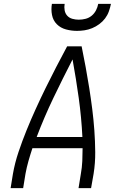

<svg xmlns="http://www.w3.org/2000/svg" viewBox="-20 -975 640 995"><path d="M35 0 47 -74Q57 -131 76 -187.5Q95 -244 117.5 -299.5Q140 -355 165 -410Q190 -465 216.5 -519Q243 -573 271 -627Q299 -681 328 -735H403Q414 -681 424 -627Q434 -573 442.5 -519Q451 -465 458 -410Q465 -355 469 -299Q473 -243 473.5 -186.5Q474 -130 465 -74L452 0H387L399 -74Q405 -107 406.5 -140.5Q408 -174 408 -207H148Q137 -174 127.5 -140.5Q118 -107 112 -74L100 0ZM170 -265H407Q402 -367 388 -467.5Q374 -568 356 -667Q305 -568 257 -468Q209 -368 170 -265ZM379 -815Q350 -815 322 -822.5Q294 -830 274.5 -849.5Q255 -869 249.5 -897.5Q244 -926 249 -955H315Q312 -938 315 -921.5Q318 -905 328.5 -893.5Q339 -882 355 -877.5Q371 -873 388 -873Q406 -873 423.5 -877.5Q441 -882 455 -893.5Q469 -905 477.5 -921.5Q486 -938 489 -955H555Q551 -935 544 -915.5Q537 -896 524.5 -879.5Q512 -863 494.5 -850Q477 -837 457.5 -829Q438 -821 418 -818Q398 -815 379 -815Z"/></svg>

Font: Iosevka Curly Light Extended
Style: Italic
Weight: 300
Width: 7
Italic angle: -9°
Monospace: yes
Designer: Belleve Invis
Foundry: Belleve Invis
Version: Version 11.1.0; ttfautohint (v1.8.3)